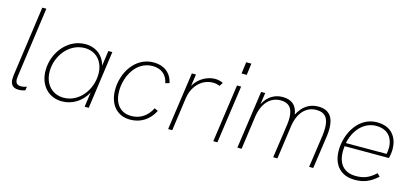

<svg xmlns="http://www.w3.org/2000/svg" viewBox="-59 -1135 3405 1579"><g transform="rotate(15 1643.0 -345.5)"><path d="M133 6C148.5 6 166.5 3.5 188 -3.5L193 -36.5C172.5 -28.5 158.5 -26.5 143 -26.5C106.5 -26.5 96.5 -48.5 96.5 -75.5C96.5 -84 97.5 -92.5 98.5 -100.5L181.5 -697H147L63 -97C62 -87 61 -77.5 61 -68C61 -24.5 80 6 133 6Z M501 6C590.5 6 668 -44.5 712 -125.5L694 0H729L798 -493H764L746 -364C725 -444.5 660 -499 568 -499C419.5 -499 306.5 -359.5 306.5 -205.5C306.5 -82.5 384 6 501 6ZM341 -207C341 -337.5 436.5 -466.5 571.5 -466.5C670 -466.5 734.5 -393.5 734.5 -288.5C734.5 -154.5 639 -26.5 507 -26.5C406.5 -26.5 341 -101.5 341 -207Z M1082.5 6C1168.5 6 1242 -38.5 1284.5 -122.5L1253.5 -136.5C1220 -67 1159.5 -25.5 1083.5 -25.5C980.5 -25.5 934.5 -102.5 934.5 -199C934.5 -324.5 1009.5 -468 1149 -468C1223 -468 1271.5 -427.5 1285 -358L1318.5 -368.5C1299.5 -453 1237.5 -499 1150 -499C993.5 -499 900 -347 900 -199.5C900 -78 967 6 1082.5 6Z M1405 0H1440L1480 -286C1492 -372.5 1557.5 -464.5 1664 -464.5C1683.5 -464.5 1704.5 -460 1721 -452.5L1741 -483C1720 -494 1696.5 -499 1672 -499C1614 -499 1537 -466 1495.5 -392.5L1510 -493H1475Z M1789.5 0H1824.5L1894.5 -493H1859.5ZM1870 -598H1914L1927 -697H1883Z M1994.5 0H2030.5L2070 -282.5C2087 -402.5 2152.5 -468 2238.5 -468C2309 -468 2345 -429 2345 -344.5C2345 -328.5 2344 -310.5 2341.5 -291.5L2299.5 0H2335.5L2375 -282.5C2392 -402.5 2456.5 -468 2543 -468C2622 -468 2649.5 -420 2649.5 -342C2649.5 -323.5 2648 -303 2645.5 -280.5L2605.5 0H2640.5L2681.5 -286C2684 -307 2685.5 -327.5 2685.5 -346.5C2685.5 -437.5 2648.5 -499 2551 -499C2477 -499 2418 -460 2380 -384.5C2369.5 -462.5 2323.5 -499 2248 -499C2182.5 -499 2121.5 -466.5 2085.5 -394L2099.5 -493H2064.5Z M2993 6C3070 6 3121.5 -14.5 3186.5 -71.5L3163 -95.5C3107 -44.5 3063.5 -26.5 2994 -26.5C2897 -26.5 2840.5 -86.5 2840.5 -193.5C2840.5 -208.5 2841 -223.5 2843.5 -240H3221C3226 -258 3231 -291.5 3231 -317C3231 -406 3184.5 -499 3052 -499C2896 -499 2805.5 -341.5 2805.5 -193.5C2805.5 -74 2872.5 6 2993 6ZM2847 -267.5C2870 -383 2949.5 -468.5 3052 -468.5C3162 -468.5 3199 -392.5 3199 -323C3199 -304 3197 -286.5 3193.5 -268Z"/></g></svg>

Font: HK Grotesk ExtraLight
Style: Italic
Weight: 200
Italic angle: -16°
Designer: Alfredo Marco Pradil
Foundry: Hanken Design Co.
Version: Version 3.001;FEAKit 1.0